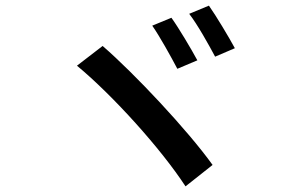

<svg xmlns="http://www.w3.org/2000/svg" viewBox="-20 -750 1040 681"><path d="M588 -687 520 -659C546 -622 587 -548 609 -506L680 -536C659 -575 614 -651 588 -687ZM721 -730 651 -701C680 -664 720 -592 743 -549L813 -579C792 -618 747 -693 721 -730ZM344 -587 253 -517C382 -410 552 -221 638 -89L734 -165C645 -289 457 -489 344 -587Z"/></svg>

Font: Noto Sans CJK JP Medium
Style: Regular
Weight: 500
Designer: Ryoko NISHIZUKA (kana & ideographs); Paul D. Hunt (Latin, Greek & Cyrillic); Wenlong ZHANG (bopomofo); Sandoll Communica
Foundry: Adobe Systems Incorporated
Version: Version 1.004;PS 1.004;hotconv 1.0.82;makeotf.lib2.5.63406